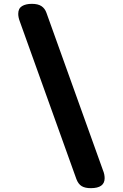

<svg xmlns="http://www.w3.org/2000/svg" viewBox="-20 -850 640 1000"><path d="M516 36Q521 48 523 58.5Q525 69 525 78Q525 104 507 117Q489 130 453 130Q423 130 405.5 119.5Q388 109 378 83L84 -736Q79 -749 77 -759Q75 -769 75 -778Q75 -806 94.5 -818Q114 -830 146 -830Q178 -830 196 -818Q214 -806 222 -783Z"/></svg>

Font: Maple Mono ExtraBold
Style: Regular
Weight: 800
Monospace: yes
Designer: subframe7536
Version: Version 7.000